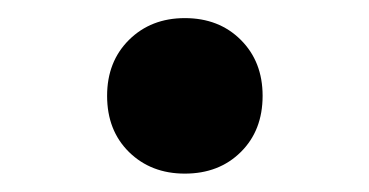

<svg xmlns="http://www.w3.org/2000/svg" viewBox="-20 -452 406 211"><path d="M97.7 -346.7Q97.7 -384.3 121.8 -408.2Q146 -432.1 183.1 -432.1Q220.7 -432.1 244.6 -408.2Q268.6 -384.3 268.6 -346.7Q268.6 -308.6 244.6 -284.9Q220.7 -261.2 183.1 -261.2Q146 -261.2 121.8 -284.9Q97.7 -308.6 97.7 -346.7Z"/></svg>

Font: Andika
Style: Bold
Weight: 700
Designer: Victor Gaultney, Annie Olsen, Julie Remington, Don Collingsworth, Eric Hays, Becca Hirsbrunner
Foundry: SIL International
Version: Version 6.101